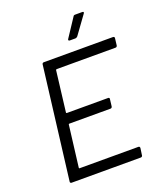

<svg xmlns="http://www.w3.org/2000/svg" viewBox="-161 -995 917 1095"><g transform="rotate(-20 298.0 -447.0)"><path d="M580 -638H223Q220 -638 218 -634L188 -387Q188 -383 192 -383H442Q452 -383 450 -373L445 -331Q443 -321 434 -321H184Q180 -321 180 -317L149 -66Q149 -62 152 -62H509Q518 -62 518 -52L512 -10Q512 -6 509 -3Q506 0 501 0H81Q77 0 74.5 -3Q72 -6 73 -10L157 -690Q157 -694 160 -697Q163 -700 167 -700H587Q592 -700 594.5 -697Q597 -694 596 -690L591 -648Q589 -638 580 -638ZM344 -778 416 -887Q419 -894 428 -894H472Q478 -894 479 -890.5Q480 -887 476 -882L397 -773Q390 -766 384 -766H349Q344 -766 342 -769.5Q340 -773 344 -778Z"/></g></svg>

Font: Barlow
Style: Italic
Weight: 400
Italic angle: -7°
Designer: Jeremy Tribby
Foundry: Tribby Type
Version: Version 1.408